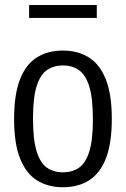

<svg xmlns="http://www.w3.org/2000/svg" viewBox="-20 -758 516 787"><path d="M238 9.5Q176.9 9.5 131.8 -18.6Q86.8 -46.7 62.3 -108.2Q37.8 -169.8 37.8 -270.3Q37.8 -371.4 62.1 -433.1Q86.4 -494.8 131.3 -522.8Q176.1 -550.8 238 -550.8Q299.2 -550.8 344.3 -522.5Q389.3 -494.3 413.8 -432.6Q438.3 -371 438.3 -270.8Q438.3 -170.1 414 -108.4Q389.7 -46.7 344.8 -18.6Q300 9.5 238 9.5ZM238 -51.6Q275.8 -51.6 303.4 -70.3Q330.9 -89 345.8 -136.3Q360.8 -183.5 360.8 -268.8Q360.8 -356 345.8 -404Q330.7 -451.9 303.2 -470.8Q275.6 -489.8 238 -489.8Q200.5 -489.8 172.9 -471.1Q145.3 -452.4 130.3 -405.1Q115.3 -357.8 115.3 -272.3Q115.3 -185.3 130.3 -137.3Q145.2 -89.4 172.7 -70.5Q200.3 -51.6 238 -51.6ZM99.4 -684.4V-737.6H376.7V-684.4Z"/></svg>

Font: Encode Sans Condensed Thin
Style: Regular
Weight: 100
Width: 3
Designer: Multiple Designers
Foundry: Impallari Type
Version: Version 3.002